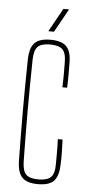

<svg xmlns="http://www.w3.org/2000/svg" viewBox="-54 -771 375 808"><g transform="rotate(5 134.0 -367.0)"><path d="M205 -410Q206 -431 206.2 -449Q206.5 -467 206.2 -483Q206 -499 206 -514Q206 -556 190 -570.5Q174 -585 138 -585Q102 -585 86.5 -570.5Q71 -556 70 -514Q69 -450.5 68.5 -399Q68 -347.5 68 -299.5Q68 -251.5 68.5 -200Q69 -148.5 70 -85Q71 -44 86.5 -29.5Q102 -15 138 -15Q174 -15 190 -29.5Q206 -44 206 -85Q206 -108.5 206.2 -134Q206.5 -159.5 205 -191H225Q226.5 -159 226.8 -133Q227 -107 226 -85Q224.5 -37 205 -16Q185.5 5 138 5Q91 5 71 -16Q51 -37 50 -85Q49 -138.5 48.5 -192.2Q48 -246 48 -299.5Q48 -353 48.5 -406.8Q49 -460.5 50 -514Q51 -563 71 -584Q91 -605 138 -605Q185.5 -605 205.8 -584Q226 -563 226 -514Q226 -493 226.2 -467.8Q226.5 -442.5 225 -410ZM125.5 -640 180.5 -739H204.5L149.5 -640Z"/></g></svg>

Font: Big Shoulders Display SC Thin
Style: Regular
Weight: 100
Designer: Patric King
Foundry: XO Type Co
Version: Version 2.002